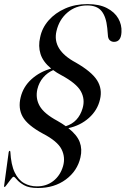

<svg xmlns="http://www.w3.org/2000/svg" viewBox="-23 -731 614 938"><path d="M162.5 187.5Q118.5 187.5 94.5 173.8Q70.5 160 59.5 146.2Q48.5 132.5 43 132.5Q39.5 132.5 29.8 145Q20 157.5 11 170Q2 182.5 0 182.5Q-4 182.5 -3 177.5L19.5 12Q21 6.5 23.5 6Q27 5.5 27.5 10.5Q31 74.5 48.8 111.2Q66.5 148 94.8 163.8Q123 179.5 157.5 179.5Q204 179.5 237.8 153Q271.5 126.5 285 81Q297.5 37.5 277.5 -2Q257.5 -41.5 186 -78.5Q111.5 -119 88 -160.5Q64.5 -202 78 -256Q90.5 -307.5 130.8 -344Q171 -380.5 227 -396Q186.5 -429.5 174.8 -467.8Q163 -506 173 -548Q182 -594 214.2 -631Q246.5 -668 295.5 -689.5Q344.5 -711 404 -711Q462 -711 499.5 -691.5Q537 -672 554.8 -641Q572.5 -610 570.5 -574.5Q568.5 -526.5 534 -526.5Q522 -526.5 513.2 -534.5Q504.5 -542.5 504 -560L501 -594Q495.5 -649.5 473 -677Q450.5 -704.5 403 -704.5Q347.5 -704.5 306.8 -670Q266 -635.5 253 -579.5Q231 -487.5 347 -425.5Q424.5 -381 451.2 -338.8Q478 -296.5 465.5 -245Q453.5 -192.5 411.5 -155Q369.5 -117.5 311 -105Q353.5 -71.5 366.5 -36.8Q379.5 -2 370 38Q355 104 298.8 145.8Q242.5 187.5 162.5 187.5ZM257.5 -140.5Q280.5 -127.5 298.5 -114.5Q360.5 -134 380.5 -202Q393.5 -246 372 -285Q350.5 -324 276 -364Q254 -375.5 237 -388.5Q209 -376.5 188.2 -352.5Q167.5 -328.5 159.5 -295Q149.5 -250.5 171 -213Q192.5 -175.5 257.5 -140.5Z"/></svg>

Font: Fraunces 144pt S000
Style: Italic
Weight: 400
Italic angle: -16°
Version: Version 1.000; ttfautohint (v1.8.3)